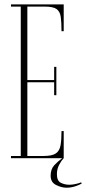

<svg xmlns="http://www.w3.org/2000/svg" viewBox="-20 -720 392 874"><path d="M30 0V-10H74.5V-690H30V-700H270V-578H260Q260 -618.5 256.5 -643.2Q253 -668 237.2 -679Q221.5 -690 183.5 -690H104.5V-355.5H226.5V-415.5H236.5V-286.5H226.5V-345.5H104.5V-10H179Q217 -10 234 -21.5Q251 -33 255.5 -58Q260 -83 260 -123.5H270V0Q260.5 9.5 249.8 29.2Q239 49 239 73Q239 103 256.8 112Q274.5 121 296 121Q308.5 121 324.5 117.5Q340.5 114 349 110L352.5 114.5Q343 121.5 322.8 128Q302.5 134.5 283.5 134.5Q259.5 134.5 235 122Q210.5 109.5 210.5 80Q210.5 50 227.2 32Q244 14 263.5 0Z"/></svg>

Font: Imbue 100pt Thin
Style: Regular
Weight: 100
Designer: Tyler Finck
Foundry: Etcetera Type Company
Version: Version 1.102; ttfautohint (v1.8.3)